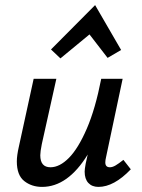

<svg xmlns="http://www.w3.org/2000/svg" viewBox="-20 -727 556 753"><path d="M493 -63Q427 6 366 6Q341 6 326.5 -9.5Q312 -25 312 -54Q312 -63 316 -85L324 -121Q246 6 145 6Q104 6 75 -17Q46 -40 46 -94Q46 -117 54 -152L112 -418H201L144 -162Q138 -132 138 -118Q138 -71 178 -71Q214 -71 250.5 -108Q287 -145 320.5 -222.5Q354 -300 377 -418H461L396 -111Q393 -99 393 -90Q393 -71 411 -71Q421 -71 433 -78Q445 -85 464 -100ZM455 -531 402 -500 331 -592 217 -498 180 -533 353 -707Z"/></svg>

Font: Ysabeau Semibold
Style: Italic
Weight: 600
Italic angle: -12°
Designer: Christian Thalmann (Catharsis Fonts)
Version: Version 0.003